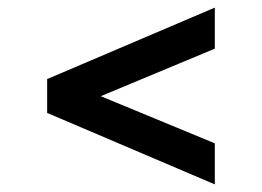

<svg xmlns="http://www.w3.org/2000/svg" viewBox="-20 -601 690 505"><path d="M545 -116 104 -304V-393L545 -581V-473L245 -348L545 -224Z"/></svg>

Font: REM Medium Medium
Style: Regular
Weight: 500
Version: Version 1.005;gftools[0.9.28]